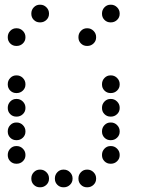

<svg xmlns="http://www.w3.org/2000/svg" viewBox="-20 -808 640 815"><path d="M149 -788Q134 -788 123.5 -777Q113 -766 113 -751V-749Q113 -734 123.5 -723.5Q134 -713 149 -713H151Q166 -713 177 -723.5Q188 -734 188 -749V-751Q188 -766 177 -777Q166 -788 151 -788ZM449 -788Q434 -788 423.5 -777Q413 -766 413 -751V-749Q413 -734 423.5 -723.5Q434 -713 449 -713H451Q466 -713 477 -723.5Q488 -734 488 -749V-751Q488 -766 477 -777Q466 -788 451 -788ZM49 -688Q34 -688 23.5 -677Q13 -666 13 -651V-649Q13 -634 23.5 -623.5Q34 -613 49 -613H51Q66 -613 77 -623.5Q88 -634 88 -649V-651Q88 -666 77 -677Q66 -688 51 -688ZM349 -688Q334 -688 323.5 -677Q313 -666 313 -651V-649Q313 -634 323.5 -623.5Q334 -613 349 -613H351Q366 -613 377 -623.5Q388 -634 388 -649V-651Q388 -666 377 -677Q366 -688 351 -688ZM49 -488Q34 -488 23.5 -477Q13 -466 13 -451V-449Q13 -434 23.5 -423.5Q34 -413 49 -413H51Q66 -413 77 -423.5Q88 -434 88 -449V-451Q88 -466 77 -477Q66 -488 51 -488ZM449 -488Q434 -488 423.5 -477Q413 -466 413 -451V-449Q413 -434 423.5 -423.5Q434 -413 449 -413H451Q466 -413 477 -423.5Q488 -434 488 -449V-451Q488 -466 477 -477Q466 -488 451 -488ZM49 -388Q34 -388 23.5 -377Q13 -366 13 -351V-349Q13 -334 23.5 -323.5Q34 -313 49 -313H51Q66 -313 77 -323.5Q88 -334 88 -349V-351Q88 -366 77 -377Q66 -388 51 -388ZM449 -388Q434 -388 423.5 -377Q413 -366 413 -351V-349Q413 -334 423.5 -323.5Q434 -313 449 -313H451Q466 -313 477 -323.5Q488 -334 488 -349V-351Q488 -366 477 -377Q466 -388 451 -388ZM49 -288Q34 -288 23.5 -277Q13 -266 13 -251V-249Q13 -234 23.5 -223.5Q34 -213 49 -213H51Q66 -213 77 -223.5Q88 -234 88 -249V-251Q88 -266 77 -277Q66 -288 51 -288ZM449 -288Q434 -288 423.5 -277Q413 -266 413 -251V-249Q413 -234 423.5 -223.5Q434 -213 449 -213H451Q466 -213 477 -223.5Q488 -234 488 -249V-251Q488 -266 477 -277Q466 -288 451 -288ZM49 -188Q34 -188 23.5 -177Q13 -166 13 -151V-149Q13 -134 23.5 -123.5Q34 -113 49 -113H51Q66 -113 77 -123.5Q88 -134 88 -149V-151Q88 -166 77 -177Q66 -188 51 -188ZM449 -188Q434 -188 423.5 -177Q413 -166 413 -151V-149Q413 -134 423.5 -123.5Q434 -113 449 -113H451Q466 -113 477 -123.5Q488 -134 488 -149V-151Q488 -166 477 -177Q466 -188 451 -188ZM149 -88Q134 -88 123.5 -77Q113 -66 113 -51V-49Q113 -34 123.5 -23.5Q134 -13 149 -13H151Q166 -13 177 -23.5Q188 -34 188 -49V-51Q188 -66 177 -77Q166 -88 151 -88ZM249 -88Q234 -88 223.5 -77Q213 -66 213 -51V-49Q213 -34 223.5 -23.5Q234 -13 249 -13H251Q266 -13 277 -23.5Q288 -34 288 -49V-51Q288 -66 277 -77Q266 -88 251 -88ZM349 -88Q334 -88 323.5 -77Q313 -66 313 -51V-49Q313 -34 323.5 -23.5Q334 -13 349 -13H351Q366 -13 377 -23.5Q388 -34 388 -49V-51Q388 -66 377 -77Q366 -88 351 -88Z"/></svg>

Font: Doto Rounded
Style: Bold
Weight: 700
Monospace: yes
Version: Version 1.000